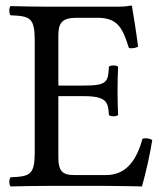

<svg xmlns="http://www.w3.org/2000/svg" viewBox="-20 -669 597 691"><path d="M281 -361H190V-541C190 -585 202 -605 256 -605H331C406 -605 422 -565 444 -496C456 -494 467 -496 477 -501C472 -542 457 -638 455 -646C455 -648 454 -649 451 -649C434 -646 426 -645 402 -645H147C117 -645 58 -646 18 -647C12 -641 12 -620 18 -614C88 -611 105 -606 105 -523V-122C105 -39 88 -34 18 -31C12 -25 12 -4 18 2C55 1 115 0 148 0H363C411 0 491 2 491 2C505 -48 520 -114 528 -165C518 -171 506 -173 493 -170C473 -98 438 -39 362 -39H246C204 -39 190 -55 190 -102V-323H281C366 -323 369 -300 372 -255C378 -249 399 -249 405 -255C404 -281 403 -309 403 -343C403 -371 404 -405 405 -429C399 -435 378 -435 372 -429C369 -374 366 -361 281 -361Z"/></svg>

Font: Libertinus Serif
Style: Regular
Weight: 400
Designer: Philipp H. Poll, Khaled Hosny
Foundry: Caleb Maclennan
Version: Version 7.050;RELEASE